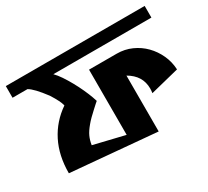

<svg xmlns="http://www.w3.org/2000/svg" viewBox="-115 -724 981 904"><g transform="rotate(-30 375.5 -271.5)"><path d="M735.4 -209 579.1 -169.9Q580.1 -176.8 580.6 -182.6Q581.1 -188.5 581.1 -194.3Q581.1 -264.6 514.6 -302.7V1L49.8 -40Q49.8 -135.7 86.4 -208Q123 -280.3 191.4 -327.1L189.5 -334Q187.5 -341.8 179.7 -357.9Q171.9 -374 155.3 -400.4Q106.4 -465.8 79.1 -480.5H-2V-543.9H752.9V-480.5H219.7Q234.4 -465.8 249.5 -443.4Q264.6 -420.9 279.3 -394.5Q293.9 -368.2 306.2 -341.3Q318.4 -314.5 326.2 -293L334 -269.5Q333 -269.5 323.7 -260.7Q314.5 -252 301.3 -240.2Q288.1 -228.5 274.4 -214.8Q260.7 -201.2 252 -190.4Q231.4 -166 222.2 -146Q212.9 -126 209 -100.6L376 -60.5V-415H526.4Q569.3 -415 606.4 -398.4Q643.6 -381.8 671.4 -353.5Q699.2 -325.2 716.3 -288.1Q733.4 -251 735.4 -209Z"/></g></svg>

Font: Shorif Bongobondhu ANSI V2
Style: Regular
Weight: 400
Designer: Shorif Uddin Shishir, Shorif art & Design, e-mail : shorifart@gmail.com, facebook : Shorif2001
Foundry: Lipighor Font Foundry
Version: Designed By Shorif Uddin Shishir | Build By Niladri Shekhar 